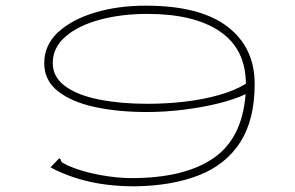

<svg xmlns="http://www.w3.org/2000/svg" viewBox="-20 -647 1040 677"><path d="M456 10Q365 10 291 -7.5Q217 -25 158 -57L182 -82L189 -89L194 -85Q195 -76 201 -73Q207 -70 222 -62Q269 -42 330 -30.5Q391 -19 444 -19Q629 -19 731.5 -88.5Q834 -158 846 -315Q806 -296 748.5 -282Q691 -268 626 -260Q561 -252 498 -252Q395 -252 313 -270Q231 -288 183.5 -326Q136 -364 136 -424Q136 -488 184.5 -533Q233 -578 314 -602.5Q395 -627 494 -627Q685 -627 781.5 -553.5Q878 -480 878 -351Q878 -225 827.5 -146Q777 -67 682.5 -29.5Q588 8 456 10ZM166 -425Q166 -375 210 -343Q254 -311 330 -296Q406 -281 500 -281Q566 -281 631 -288.5Q696 -296 752.5 -312Q809 -328 847 -352Q846 -475 755 -536.5Q664 -598 500 -598Q408 -598 332 -577.5Q256 -557 211 -518Q166 -479 166 -425Z"/></svg>

Font: Inconsolata UltraExpanded ExtraLight
Style: Regular
Weight: 200
Width: 9
Monospace: yes
Designer: Raph Levien, Cyreal, Brenton Simpson
Foundry: Raph Levien, Cyreal, Google
Version: Version 3.001; ttfautohint (v1.8.2.53-6de2)